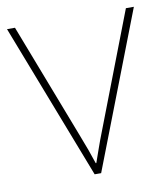

<svg xmlns="http://www.w3.org/2000/svg" viewBox="-66 -584 561 641"><g transform="rotate(-10 215.0 -264.0)"><path d="M204 0H226L430 -528H403L253 -138C236 -95 228 -69 216 -36H214C203 -69 194 -95 177 -138L27 -528H0Z"/></g></svg>

Font: Noto Sans Sinhala Thin
Style: Regular
Weight: 100
Designer: Jelle Bosma - Monotype Design Team
Foundry: Monotype Imaging Inc.
Version: Version 2.006